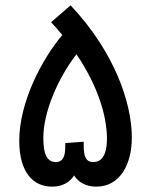

<svg xmlns="http://www.w3.org/2000/svg" viewBox="-20 -698 564 718"><path d="M175 0C216 0 243 -19 257 -42C271 -19 299 0 340 0C431 0 473 -87 473 -183C473 -315 407 -505 244 -678L171 -615C186 -599 200 -583 213 -567C136 -476 52 -315 52 -172C52 -53 104 0 175 0ZM293 -155V-168L224 -163V-150C224 -118 218 -92 189 -92C156 -92 142 -121 142 -182C142 -282 199 -409 266 -495C349 -372 379 -262 380 -182C380 -112 357 -92 329 -92C300 -92 293 -115 293 -155Z"/></svg>

Font: Noto Sans Arabic SemCond Med
Style: Regular
Weight: 500
Width: 4
Designer: Monotype Design Team, Nadine Chahine, Nizar Qandah and Khaled Hosny
Foundry: Monotype Imaging Inc.
Version: Version 2.012